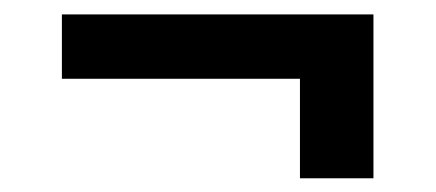

<svg xmlns="http://www.w3.org/2000/svg" viewBox="-20 -402 620 273"><path d="M68 -381.5H511V-148.5H406.5V-290H68Z"/></svg>

Font: LatoHex
Style: Bold
Weight: 700
Designer: Lukasz Dziedzic
Foundry: tyPoland Lukasz Dziedzic
Version: Version 1.104; Western+Polish opensource